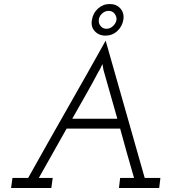

<svg xmlns="http://www.w3.org/2000/svg" viewBox="-20 -934 846 954"><path d="M42 -50 35 0H235L242 -50H173L311 -295H577Q594 -233 611 -172Q628 -111 646 -50H577L571 0H771L777 -50H699Q650 -222 602 -391Q554 -560 505 -732Q409 -560 312.5 -391Q216 -222 120 -50ZM339 -344Q371 -401 407 -464Q443 -527 471 -581Q475 -587 477.5 -591.5Q480 -596 489 -616L494 -587L563 -344ZM471 -836Q473 -854 487.5 -867Q502 -880 520 -880Q538 -880 549 -866.5Q560 -853 559 -836Q556 -818 541.5 -804.5Q527 -791 509 -791Q491 -791 480 -804.5Q469 -818 471 -836ZM437 -836Q430 -802 450.5 -779.5Q471 -757 504 -757Q538 -757 562.5 -779.5Q587 -802 593 -836Q598 -869 578.5 -891.5Q559 -914 525 -914Q492 -914 467 -891.5Q442 -869 437 -836Z"/></svg>

Font: Josefin Slab Medium
Style: Italic
Weight: 500
Italic angle: -12°
Version: Version 2.000